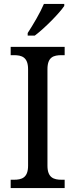

<svg xmlns="http://www.w3.org/2000/svg" viewBox="-20 -951 381 971"><path d="M120 -784V-771H156C208 -810 282 -886 305 -921V-931H202C183 -886 148 -827 120 -784ZM34 0H307V-42H292C252 -42 220 -52 220 -113V-601C220 -663 251 -672 292 -672H307V-714H34V-672H50C89 -672 122 -663 122 -601V-113C122 -51 89 -42 50 -42H34Z"/></svg>

Font: Noto Serif Ethiopic SmCn
Style: Regular
Weight: 400
Width: 4
Designer: Monotype Design Team
Foundry: Monotype Imaging Inc.
Version: Version 2.102